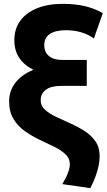

<svg xmlns="http://www.w3.org/2000/svg" viewBox="-20 -755 554 998"><path d="M449.5 223 304 202Q324.5 167.5 333.8 142Q343 116.5 343 98.5Q343 68 320.2 46.8Q297.5 25.5 261.5 7.8Q225.5 -10 185.2 -29Q145 -48 109 -73.5Q73 -99 50.2 -136.5Q27.5 -174 27.5 -228.5Q27.5 -283 60.2 -325.2Q93 -367.5 153.5 -392Q54.5 -442.5 54.5 -546Q54.5 -604.5 85.2 -646.8Q116 -689 172.5 -712Q229 -735 306.5 -735Q368.5 -735 418.2 -723.8Q468 -712.5 514.5 -687L468 -555Q438.5 -576.5 401.8 -587.2Q365 -598 323 -598Q267.5 -598 238.8 -578.2Q210 -558.5 210 -520.5Q210 -484 234.5 -463.8Q259 -443.5 303 -443.5H431V-308.5H297Q246 -308.5 218.8 -288.8Q191.5 -269 191.5 -233Q191.5 -205 213.8 -184.8Q236 -164.5 271 -147.8Q306 -131 345 -113.8Q384 -96.5 419 -74.2Q454 -52 476 -20.5Q498 11 498 57Q498 80 492.5 107Q487 134 476 163.5Q465 193 449.5 223Z"/></svg>

Font: Geologica Thin Roman
Style: Bold
Weight: 700
Version: Version 1.010;gftools[0.9.28]